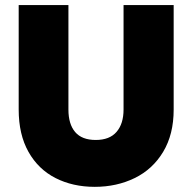

<svg xmlns="http://www.w3.org/2000/svg" viewBox="-20 -725 752 752"><path d="M53.2 -295.9V-705.1H248V-295.9Q248 -238.8 274.4 -207.8Q300.8 -176.8 355 -176.8Q409.2 -176.8 436.5 -208.5Q463.9 -240.2 463.9 -295.9V-705.1H660.2V-295.9Q660.2 -198.7 619.1 -130.4Q578.1 -62 507.6 -27.6Q437 6.8 351.1 6.8Q265.1 6.8 197.5 -27.6Q129.9 -62 91.6 -130.1Q53.2 -198.2 53.2 -295.9Z"/></svg>

Font: Poppins ExtraBold
Style: Regular
Weight: 800
Designer: Ninad Kale (Devanagari), Jonny Pinhorn (Latin)
Foundry: Indian Type Foundry
Version: 4.004